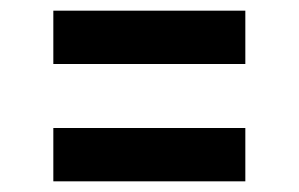

<svg xmlns="http://www.w3.org/2000/svg" viewBox="-20 -440 560 360"><path d="M80 -420V-320H440V-420ZM80 -200V-100H440V-200Z"/></svg>

Font: Abibas
Style: Medium
Weight: 500
Version: Version 0.3